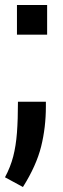

<svg xmlns="http://www.w3.org/2000/svg" viewBox="-23 -527 254 770"><path d="M166 -388H45V-507H166ZM161 -119V-100Q161 -16 142 60.5Q123 137 69 223L-3 184Q19 143 30 100.5Q41 58 45 5Q49 -48 49 -119Z"/></svg>

Font: Inria Sans
Style: Bold
Weight: 700
Designer: Black Foundry Team
Foundry: Black Foundry
Version: Version 1.2; ttfautohint (v1.8.3)